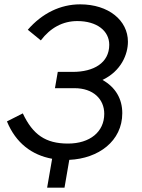

<svg xmlns="http://www.w3.org/2000/svg" viewBox="-20 -728 653 884"><path d="M197 136H277L299 8C433 2 543 -78 543 -207C543 -273 512 -326 452 -360C538 -401 569 -478 569 -536C569 -634 480 -708 349 -708C258 -708 174 -667 108 -591L168 -542C212 -600 269 -631 336 -631C426 -631 483 -586 483 -522C483 -438 411 -397 315 -397H246L233 -322H323C409 -322 460 -272 460 -204C460 -121 394 -67 293 -67C190 -67 131 -108 85 -206L12 -169C53 -69 127 -14 220 3Z"/></svg>

Font: Fixel Display 20240404
Style: Italic
Weight: 400
Italic angle: -10°
Designer: AlfaBravo + MacPaw
Foundry: Kyrylo Tkachov, Marchela Mozhyna, Serhii Makarenko, Maria Weinstein, Zakhar Kryvoshyya
Version: Version 1.211;Glyphs 3.2 (3225)